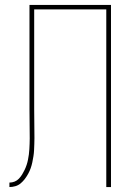

<svg xmlns="http://www.w3.org/2000/svg" viewBox="-20 -755 540 775"><path d="M18 0V-18Q29 -18 39 -22Q49 -26 56.5 -34Q64 -42 69.5 -51Q75 -60 79.5 -69.5Q84 -79 87.5 -89.5Q91 -100 93 -110.5Q95 -121 96.5 -131.5Q98 -142 98.5 -153Q99 -164 99.5 -174.5Q100 -185 100 -196Q100 -226 99.5 -255.5Q99 -285 99 -315V-735H428V0H409V-717H118V-315Q118 -286 118.5 -256.5Q119 -227 119 -198Q119 -186 118.5 -173.5Q118 -161 117.5 -149Q117 -137 115 -124.5Q113 -112 110.5 -100Q108 -88 104 -76.5Q100 -65 94 -54Q88 -43 80.5 -33Q73 -23 63.5 -15Q54 -7 42 -3.5Q30 0 18 0Z"/></svg>

Font: Zed Mono Thin
Style: Regular
Weight: 100
Monospace: yes
Designer: Belleve Invis
Foundry: Belleve Invis
Version: Version 1.0.0; ttfautohint (v1.8.4)